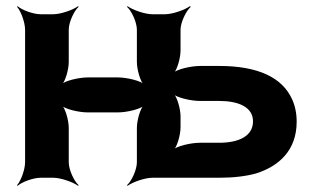

<svg xmlns="http://www.w3.org/2000/svg" viewBox="-20 -574 997 620"><path d="M202 -374V-478C202 -502 219 -539 234 -552L232 -554C216 -542 176 -528 152 -528H111C87 -528 50 -542 37 -554L35 -552C47 -539 61 -502 61 -478V-50C61 -26 47 11 35 24L37 26C50 14 87 0 111 0H152C176 0 216 14 232 26L234 24C219 11 202 -26 202 -50V-161C202 -185 191 -225 178 -237L176 -235C188 -222 234 -211 264 -211H360C390 -211 436 -222 448 -235L446 -237C433 -225 422 -185 422 -161V-50C422 -26 405 11 390 24L392 26C408 14 448 0 472 0H688C734 0 775 -5 807 -14C880 -37 938 -88 938 -181C938 -208 933 -232 923 -254C891 -324 813 -361 688 -361H626C596 -361 549 -350 537 -337L539 -335C552 -347 563 -387 563 -411V-478C563 -502 581 -539 596 -552L593 -554C577 -542 537 -528 513 -528H472C448 -528 408 -542 392 -554L390 -552C405 -539 422 -502 422 -478V-374C422 -350 433 -310 446 -298L448 -300C436 -313 390 -324 360 -324H264C234 -324 188 -313 176 -300L178 -298C191 -310 202 -350 202 -374ZM797 -182C797 -134 750 -113 688 -113H626C596 -113 549 -102 537 -89L539 -87C552 -99 563 -139 563 -163V-198C563 -222 552 -262 539 -274L537 -272C549 -259 596 -248 626 -248H688C749 -248 797 -229 797 -182Z"/></svg>

Font: Asimov
Style: EdgeWide
Weight: 500
Designer: Google
Version: Version 2.000980: 2014